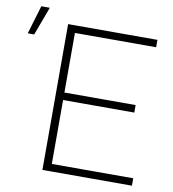

<svg xmlns="http://www.w3.org/2000/svg" viewBox="-125 -847 829 922"><g transform="rotate(10 289.0 -386.5)"><path d="M580.1 -36.1V0H165.5V-36.1ZM183.1 -710.9V0H143.6V-710.9ZM530.3 -384.3V-347.7H165.5V-384.3ZM579.1 -710.9V-674.8H165.5V-710.9ZM-39.6 -633.8 2 -772.9H43.5L-8.3 -633.8Z"/></g></svg>

Font: Roboto ExtraLight
Style: Regular
Weight: 250
Designer: Christian Robertson
Foundry: Google
Version: Version 3.009; 2024